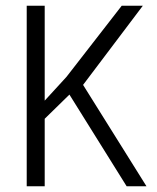

<svg xmlns="http://www.w3.org/2000/svg" viewBox="-20 -647 544 667"><path d="M135.3 0H72.8V-627H135.3V-297.4L210.9 -379.9L402.8 -627H476.1L268.6 -352.1L488.8 0H419.9L221.2 -318.4L135.3 -234.4Z"/></svg>

Font: Anaheim
Style: Regular
Weight: 400
Designer: vernon adams
Foundry: vernon adams
Version: Version 1.002; ttfautohint (v0.93.5-3d13) -l 8 -r 50 -G 200 